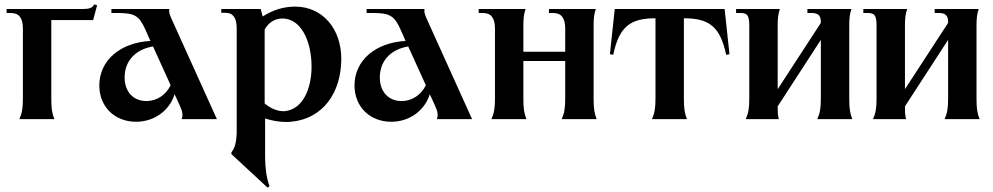

<svg xmlns="http://www.w3.org/2000/svg" viewBox="-20 -541 4509 872"><path d="M68 0H227C217 -24 213 -48 213 -89V-450H403L421 -517L408 -521C398 -503 384 -500 349 -500H10V-482H29C66 -482 84 -460 84 -411V-94C84 -49 80 -27 68 0Z M805 0H965L757 -460C749 -479 747 -488 749 -500H486V-482H513C592 -482 612 -470 641 -405L663 -355C527 -348 431 -267 431 -153C431 -57 500 12 598 12C681 12 750 -39 773 -113L796 -63C809 -34 812 -19 805 0ZM546 -189C546 -265 596 -317 675 -330L755 -154C734 -110 692 -82 645 -82C586 -82 546 -124 546 -189Z M1184 174V-3C1224 10 1264 15 1301 12C1449 -1 1530 -123 1530 -274C1530 -408 1447 -511 1320 -511C1270 -511 1218 -496 1173 -466L1164 -500H985V-483H1003C1038 -483 1055 -461 1055 -413V66C1053 106 1047 130 1031 151V159L1195 311L1204 305C1189 261 1185 225 1184 174ZM1395 -238C1395 -138 1355 -43 1272 -36C1244 -35 1214 -45 1182 -71V-407C1200 -440 1230 -457 1263 -457C1346 -457 1395 -356 1395 -238Z M1964 0H2124L1916 -460C1908 -479 1906 -488 1908 -500H1645V-482H1672C1751 -482 1771 -470 1800 -405L1822 -355C1686 -348 1590 -267 1590 -153C1590 -57 1659 12 1757 12C1840 12 1909 -39 1932 -113L1955 -63C1968 -34 1971 -19 1964 0ZM1705 -189C1705 -265 1755 -317 1834 -330L1914 -154C1893 -110 1851 -82 1804 -82C1745 -82 1705 -124 1705 -189Z M2212 0H2371C2361 -24 2357 -48 2357 -89V-264H2547V-94C2547 -49 2543 -27 2531 0H2690C2680 -24 2676 -48 2676 -89V-427C2676 -462 2679 -479 2686 -500H2473V-482H2492C2529 -482 2547 -460 2547 -411V-306H2357V-427C2357 -462 2360 -479 2367 -500H2154V-482H2173C2210 -482 2228 -460 2228 -411V-94C2228 -49 2224 -27 2212 0Z M2941 0H3100C3090 -24 3086 -48 3086 -89V-458C3201 -458 3251 -420 3278 -292L3293 -295L3271 -500H2772L2750 -295L2765 -292C2792 -420 2842 -458 2957 -458V-94C2957 -49 2953 -27 2941 0Z M3367 0H3517C3512 -24 3512 -30 3512 -52V-58L3708 -360V-94C3708 -49 3704 -27 3692 0H3851C3841 -24 3837 -48 3837 -89V-427C3837 -462 3840 -479 3847 -500H3647V-482H3666C3695 -482 3708 -471 3708 -442V-437L3512 -136V-427C3512 -462 3515 -479 3522 -500H3323V-482H3342C3374 -482 3383 -472 3383 -423V-94C3383 -49 3379 -27 3367 0Z M3945 0H4095C4090 -24 4090 -30 4090 -52V-58L4286 -360V-94C4286 -49 4282 -27 4270 0H4429C4419 -24 4415 -48 4415 -89V-427C4415 -462 4418 -479 4425 -500H4225V-482H4244C4273 -482 4286 -471 4286 -442V-437L4090 -136V-427C4090 -462 4093 -479 4100 -500H3901V-482H3920C3952 -482 3961 -472 3961 -423V-94C3961 -49 3957 -27 3945 0Z"/></svg>

Font: Sinistre
Style: Bold
Weight: 700
Designer: Jules Durand
Foundry: Collletttivo
Version: Version 69.420;Glyphs 3.2 (3217)